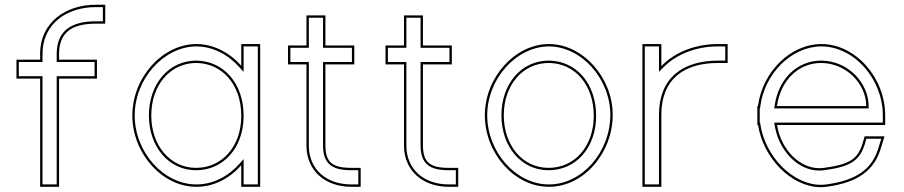

<svg xmlns="http://www.w3.org/2000/svg" viewBox="-20 -769 3819 811"><path d="M384.5 -749C260.5 -749 150.5 -677 149.5 -543V-517H89.5H49.5V-437H89.5H149.5V-20V20H229.5V-20V-437H349.5H389.5V-517H349.5H229.5V-543C230.5 -633 284.5 -669 384.5 -669H424.5V-749ZM384.5 -739H414.5V-679H384.5C281.8 -679 220.6 -639.6 219.5 -543.1V-507H379.5V-447H219.5V10H159.5V-447H59.5V-507H159.5L159.5 -542.9C160.4 -670.1 264 -739 384.5 -739Z M539 -281C539 -122 664 20 809 20C809.5 20 810 20 810.5 20C883.1 20 950.1 -15.5 999 -70.8V-20V20H1079V-20V-281V-284.8V-543V-583H999V-543V-491.3C949.5 -547.1 881.6 -583 809 -583C665 -582 539 -441 539 -281ZM619 -281C619 -411 700 -503 809 -503C919 -502 999 -411 999 -281V-276.3C998 -148.8 916.7 -60 809 -60C808.4 -60 807.9 -60 807.3 -60C700.1 -60 619 -152.7 619 -281ZM549 -281C549 -436.3 671.7 -572 809 -573C878.2 -573 943.5 -538.8 991.5 -484.7L1009 -465V-573H1069V10H1009V-97.2L991.5 -77.4C944.1 -23.9 879.7 10 810.5 10C810 10 809.7 10 809 10C670.6 10 549 -126.7 549 -281ZM609 -281C609 -148.6 693.5 -50 807.3 -50C807.8 -50 808.6 -50 809 -50C923 -50 1008 -144.4 1009 -276.3V-281C1009 -415.1 925.6 -511.9 809 -513C693.4 -513 609 -415.1 609 -281Z M1354.5 -497H1436.5H1476.5V-577H1436.5H1354.5V-664V-704H1274.5V-664V-577H1236.5H1196.5V-497H1236.5H1274.5V-152C1275.5 -48 1353.5 20 1463.5 20H1503.5V-60H1463.5C1383.5 -60 1355.5 -84 1354.5 -152ZM1344.5 -507V-151.9C1345.6 -78.6 1380.5 -50 1463.5 -50H1493.5V10H1463.5C1357.9 10 1285.4 -54.2 1284.5 -152V-507H1206.5V-567H1284.5V-694H1344.5V-567H1466.5V-507Z M1766.5 -497H1848.5H1888.5V-577H1848.5H1766.5V-664V-704H1686.5V-664V-577H1648.5H1608.5V-497H1648.5H1686.5V-152C1687.5 -48 1765.5 20 1875.5 20H1915.5V-60H1875.5C1795.5 -60 1767.5 -84 1766.5 -152ZM1756.5 -507V-151.9C1757.6 -78.6 1792.5 -50 1875.5 -50H1905.5V10H1875.5C1769.9 10 1697.4 -54.2 1696.5 -152V-507H1618.5V-567H1696.5V-694H1756.5V-567H1878.5V-507Z M2028 -282C2028 -122 2153 20 2298 20C2298.5 20 2299 20 2299.5 20C2445.9 20 2568 -123.2 2568 -283.9C2568 -441.1 2442.4 -583 2298 -583C2154 -582 2028 -441 2028 -282ZM2108 -282C2108 -411 2189 -503 2298 -503C2409.3 -502 2488 -410.1 2488 -279.6C2488 -149.9 2406.3 -60 2298 -60C2297.4 -60 2296.8 -60 2296.3 -60C2189.1 -60 2108 -152.7 2108 -282ZM2038 -282C2038 -436.2 2160.7 -572 2298 -573C2435.8 -573 2558 -436.4 2558 -283.9C2558 -127.7 2439.2 10 2299.5 10C2299 10 2298.7 10 2298 10C2159.7 10 2038 -126.6 2038 -282ZM2098 -282C2098 -148.6 2182.5 -50 2296.3 -50C2296.8 -50 2297.6 -50 2298 -50C2412.8 -50 2498 -145.7 2498 -279.6C2498 -414 2416 -511.9 2298 -513C2182.5 -513 2098 -415.1 2098 -282Z M2773.5 -490V-543V-583H2693.5V-543V-285.9C2693.5 -284.6 2693.5 -283.3 2693.5 -282V-242V-20V20H2773.5V-20V-242V-282V-286.8C2774.5 -432.5 2866.1 -503 3013.5 -503H3053.5V-583H3013.5C2918 -583 2832.2 -549.8 2773.5 -490ZM2780.6 -483C2837.2 -540.6 2920.3 -573 3013.5 -573H3043.5V-513H3013.5C2862.4 -513 2764.5 -438.6 2763.5 -286.8V10H2703.5V-282C2703.5 -283.4 2703.5 -284.5 2703.5 -285.9V-573H2763.5V-465.5Z M3261.9 -321C3277.3 -429.5 3351.6 -503 3449 -503C3559 -502 3639 -411 3639 -321ZM3182.1 -241C3202.8 -102.9 3322.3 21.6 3447 21.6C3455 21.6 3463 21 3471 20C3609 2 3674 -54 3700 -141L3716 -193H3632L3624 -165C3604 -100 3574 -75 3461 -60H3460C3453.5 -59.1 3447 -58.6 3440.6 -58.6C3355.8 -58.6 3278.5 -138.5 3262.2 -241H3679H3719V-281C3719 -441 3594 -583 3449 -583C3317.1 -582.1 3200.3 -464.5 3181.6 -321H3179V-281V-241ZM3250.4 -311H3649V-321C3649 -416.6 3564.7 -511.9 3449 -513C3345.8 -513 3267.9 -434.7 3252 -322.4ZM3189 -251V-311H3190.4L3191.5 -319.7C3209.6 -459.1 3323.2 -572.1 3449 -573C3587.3 -573 3709 -436.4 3709 -281V-251H3250.4L3252.3 -239.4C3269.2 -133.5 3349.3 -48.6 3440.6 -48.6C3447 -48.6 3455.4 -49.3 3460.7 -50H3461.7L3462.3 -50.1C3576.6 -65.3 3612.3 -93.1 3633.6 -162.2L3639.5 -183H3702.5L3690.4 -143.9C3665.7 -61.1 3605.3 -7.6 3469.7 10.1C3462.1 11.1 3454.6 11.6 3447 11.6C3328.8 11.6 3212.1 -108.3 3192 -242.5L3190.8 -251Z"/></svg>

Font: Nordica Advanced
Style: RegularOL
Weight: 300
Version: Version 1.07